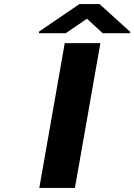

<svg xmlns="http://www.w3.org/2000/svg" viewBox="-20 -923 660 943"><path d="M348 0 473 -711H298L173 0ZM620 -766 469 -903H370L172 -768L171 -760H303L407 -831L484 -760H619Z"/></svg>

Font: Asimov
Style: XWidIt
Weight: 500
Designer: Google
Version: Version 2.000980; 2014